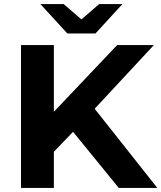

<svg xmlns="http://www.w3.org/2000/svg" viewBox="-20 -921 791 941"><path d="M338 -275 244 -177V0H83V-700H244V-373L554 -700H734L444 -388L751 0H562ZM580 -901 448 -757H310L178 -901H292L379 -826L466 -901Z"/></svg>

Font: APTA Sans Regular
Style: Bold Italic
Weight: 700
Version: Version 7.200